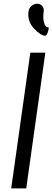

<svg xmlns="http://www.w3.org/2000/svg" viewBox="-20 -1041 290 1061"><path d="M230.5 -750 125 0H42L147.5 -750ZM137.7 -978.5Q139.6 -996.1 154.3 -1008.3Q168.9 -1020.5 185.5 -1020.5Q202.1 -1020.5 212.9 -1008.3Q223.6 -996.1 221.7 -978.5Q216.8 -945.3 221.7 -923.3Q226.6 -901.4 233.9 -895Q241.2 -888.7 250 -888.7Q243.2 -843.8 229.5 -843.8Q205.1 -843.8 167.5 -883.8Q129.9 -923.8 137.7 -978.5Z"/></svg>

Font: okolaks
Style: RegularItalic
Weight: 500
Italic angle: -8°
Version: Version 000.6.0